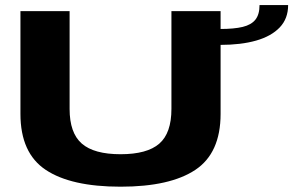

<svg xmlns="http://www.w3.org/2000/svg" viewBox="-20 -718 1134 742"><path d="M446 3.5Q637 3.5 734.8 -61.5Q832.5 -126.5 832.5 -278V-675H642.5V-297Q642.5 -203.5 595.5 -162.8Q548.5 -122 446 -122Q343.5 -122 296.2 -163Q249 -204 249 -297V-675H59V-278Q59 -126.5 156.8 -61.5Q254.5 3.5 446 3.5ZM831 -606V-544.5Q911.5 -544.5 970 -561.2Q1028.5 -578 1061 -612Q1093.5 -646 1093.5 -698.5H983Q983 -662 967 -642Q951 -622 917.8 -614Q884.5 -606 831 -606Z"/></svg>

Font: Anybody Expanded
Style: Bold
Weight: 700
Width: 7
Designer: Tyler Finck
Foundry: Etcetera Type Company
Version: Version 1.113;gftools[0.9.25]